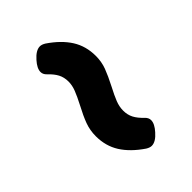

<svg xmlns="http://www.w3.org/2000/svg" viewBox="-4 -588 608 608"><g transform="rotate(45 300.0 -284.0)"><path d="M314 -339.8Q339.8 -326.2 357.9 -319.1Q376 -312 393.6 -312Q412.6 -312 427.5 -319.8Q442.4 -327.6 458 -344.2Q466.8 -353.5 477.5 -353.5Q493.7 -353.5 513.7 -335.4Q536.6 -315.4 536.6 -297.4Q536.6 -289.1 530.3 -278.8Q501.5 -236.3 467.5 -214.8Q433.6 -193.4 389.6 -193.4Q363.3 -193.4 339.6 -202.1Q315.9 -210.9 284.7 -227.5Q258.3 -241.2 240.7 -248Q223.1 -254.9 206.1 -254.9Q187 -254.9 172.1 -247.1Q157.2 -239.3 141.6 -222.7Q132.8 -213.4 122.1 -213.4Q106 -213.4 85.9 -231.4Q63 -251.5 63 -269.5Q63 -277.8 69.3 -288.1Q98.1 -330.6 132.1 -352.1Q166 -373.5 210 -373.5Q235.8 -373.5 258.8 -365Q281.7 -356.4 314 -339.8Z"/></g></svg>

Font: Courier Prime Sans
Style: Bold
Weight: 700
Designer: Alan Dague-Greene
Foundry: Quote-Unquote Apps
Version: Version 3.020